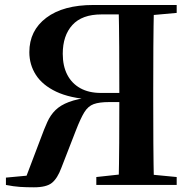

<svg xmlns="http://www.w3.org/2000/svg" viewBox="-20 -761 782 790"><path d="M4.4 0V-30.2L148.2 -43.6L82.4 -19.8L147.5 -191.3Q161.7 -230.3 174.7 -259Q187.6 -287.7 208.2 -307.9Q228.8 -328.2 263.5 -341.3Q298.1 -354.5 355.4 -361.7L355.1 -351.5Q267.2 -357.2 211 -383.9Q154.8 -410.7 127.7 -452.8Q100.7 -494.9 100.7 -546.3Q100.7 -635.2 170.5 -687.9Q240.2 -740.5 364.6 -740.5H544.1V-701.7H397.5Q317.4 -701.7 277.8 -658.1Q238.2 -614.6 238.2 -539.5Q238.2 -489.6 256.8 -453.5Q275.4 -417.5 310.6 -398Q345.8 -378.6 394.9 -378.6H542.4V-341H428.5Q388.6 -341 365.5 -332.6Q342.4 -324.2 326.9 -299Q311.4 -273.8 291.8 -223.1L232.2 -69.8Q216.4 -27.2 193.8 -8.7Q171.1 9.7 119.7 9.7Q87.7 9.7 61.9 8Q36 6.2 4.4 0ZM468 0Q470 -86.6 470.5 -174.1Q471 -261.5 471 -352.5V-370.9Q471 -477.2 470.5 -566.4Q470 -655.6 468 -740.5H613.5Q611.5 -654.1 611 -567.7Q610.5 -481.3 610.5 -393.6V-346.1Q610.5 -258.5 611 -171.8Q611.5 -85.2 613.5 0ZM376.3 0V-32.6L511.4 -47.3H554.6L707 -32.6V0ZM539.5 -694.2V-740.5H707V-707.9L554.6 -694.2Z"/></svg>

Font: Noto Serif JP
Style: Regular
Weight: 200
Designer: Ryoko NISHIZUKA 西塚涼子 (kana & ideographs); Frank Grießhammer (Latin, Greek & Cyrillic); Wenlong ZHANG 张文龙 (bopomofo); San
Foundry: Adobe
Version: Version 2.001;hotconv 1.1.0;makeotfexe 2.6.0